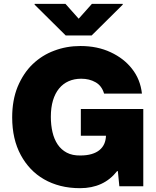

<svg xmlns="http://www.w3.org/2000/svg" viewBox="-20 -979 818 1009"><path d="M400.6 9.9Q345.5 9.9 298.1 -2.1Q250.7 -14.2 211.5 -36.8Q172.2 -59.3 141.7 -91.4Q111.2 -123.6 89.5 -163.7Q44 -247.5 44 -362.2Q44 -452.1 72.4 -522.4Q103 -595.5 152.3 -642.4Q201.7 -689.3 264.2 -712.4Q328.8 -737.2 402.7 -737.2Q491.8 -737.2 561.4 -704.5Q631.4 -671.9 673.7 -617.5Q717.7 -561.8 725.9 -487.2H527Q514.6 -528.8 481.9 -546.9Q449.6 -565.3 407 -565.3Q370 -565.3 340.6 -552.2Q311.1 -539.1 290.3 -513.7Q269.5 -488.3 258.3 -451Q247.2 -413.7 247.2 -365.1Q247.2 -321.7 255.9 -284.4Q264.6 -247.2 283.2 -219.6Q301.8 -192.1 331.1 -176.7Q360.4 -161.2 402 -161.9Q436.1 -161.9 461.3 -169.4Q486.5 -176.8 503 -190.5Q519.5 -204.2 527.9 -223.2Q536.2 -242.2 536.9 -265.6H404.8V-406.2H733V0H607.2L599.4 -79.5H595.2Q525.2 9.9 400.6 9.9ZM461.6 -792.6H325.3L161.9 -954.5V-958.8H323.9L393.5 -880.7L463.1 -958.8H625V-954.5Z"/></svg>

Font: Linik Sans Black
Style: Regular
Weight: 900
Designer: Fonts by Rasmus Andersson / Changes by Cristiano Sobral with parts from Marc Monis
Foundry: rsms
Version: Version 3.020; ttfautohint (v1.6)